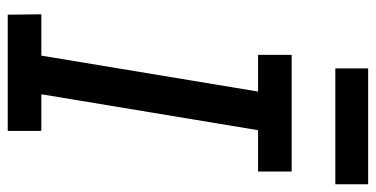

<svg xmlns="http://www.w3.org/2000/svg" viewBox="-258 -715 973 497"><g transform="rotate(90 228.5 -466.5)"><path d="M18 0H319V-87H224L317 -648H424V-735H122V-648H217L124 -87H17ZM157 -848H457V-933H157Z"/></g></svg>

Font: Iosevka Sparkle Medium Oblique
Style: Regular
Weight: 500
Italic angle: -9°
Designer: Belleve Invis
Foundry: Belleve Invis
Version: Version 4.5.0; ttfautohint (v1.8.3)